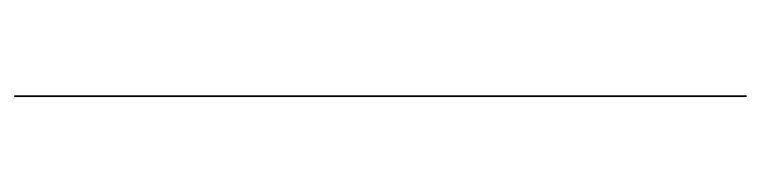

<svg xmlns="http://www.w3.org/2000/svg" viewBox="-420 -400 1070 270"><g transform="rotate(90 115.0 -265.0)"><path d="M114 250V-780H116.5V250Z"/></g></svg>

Font: Bodoni Moda 72pt
Style: Regular
Weight: 400
Designer: Owen Earl
Foundry: indestructible type
Version: Version 2.005